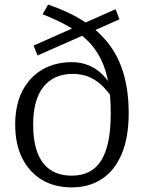

<svg xmlns="http://www.w3.org/2000/svg" viewBox="-20 -803 624 834"><path d="M467 -419 479 -362Q456 -397 430.5 -424Q405 -451 372 -466.5Q339 -482 296 -482Q254 -482 222 -467.5Q190 -453 168 -425Q146 -397 135 -356Q124 -315 124 -262Q124 -190 142.5 -140.5Q161 -91 198.5 -65.5Q236 -40 292 -40Q334 -40 366 -56Q398 -72 419 -105Q440 -138 450.5 -189Q461 -240 461 -311Q461 -387 450.5 -444.5Q440 -502 418 -546.5Q396 -591 361.5 -625.5Q327 -660 278 -688Q229 -716 165 -741L189 -783Q278 -753 344 -710.5Q410 -668 453 -611.5Q496 -555 517.5 -480.5Q539 -406 539 -311Q539 -206 508.5 -134Q478 -62 422.5 -25.5Q367 11 292 11Q217 11 162 -22Q107 -55 76.5 -116Q46 -177 46 -262Q46 -347 77 -407.5Q108 -468 163.5 -500.5Q219 -533 292 -533Q332 -533 365.5 -519Q399 -505 425 -479.5Q451 -454 467 -419ZM126 -605 482 -763 499 -719 143 -562Z"/></svg>

Font: Roboto Serif SemiCondensed Light
Style: Regular
Weight: 300
Width: 4
Designer: Greg Gazdowicz
Foundry: Commercial Type
Version: Version 1.007